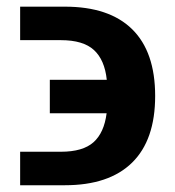

<svg xmlns="http://www.w3.org/2000/svg" viewBox="-20 -548 519 568"><path d="M39.6 -429.2V-528.3H171.9Q303.2 -528.3 371.1 -461.4Q439 -394.5 439 -264.2Q439 -133.8 370.8 -66.9Q302.7 0 171.9 0H39.6V-99.1H160.2Q225.1 -99.1 256.6 -127.2Q288.1 -155.3 295.4 -212.9H127.4V-312H295.9Q289.6 -371.1 257.8 -400.1Q226.1 -429.2 160.2 -429.2Z"/></svg>

Font: Arial
Style: Bold
Weight: 700
Designer: Steve Matteson
Foundry: Ascender Corporation
Version: Version 2.00.3